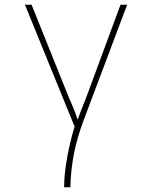

<svg xmlns="http://www.w3.org/2000/svg" viewBox="-20 -548 640 808"><path d="M250 240Q250 196 257 149Q264 102 274 59Q284 16 294 -15L85 -528H113L268 -142Q272 -133 284 -105Q296 -77 306 -47H308Q317 -73 325.5 -94Q334 -115 344 -141L487 -528H515L332 -42Q304 33 291 100Q278 167 276 240Z"/></svg>

Font: Noto Sans Mono Thin
Style: Regular
Weight: 100
Designer: Monotype Design Team
Foundry: Monotype Imaging Inc.
Version: Version 2.014